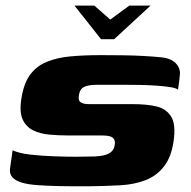

<svg xmlns="http://www.w3.org/2000/svg" viewBox="-20 -661 682 686"><path d="M246 -641H317L374 -591L442 -641H518L388 -521H341ZM25 -124Q49 -113 89.5 -108.5Q130 -104 174 -102.5Q218 -101 252 -101Q265 -101 285.5 -101.5Q306 -102 319 -102Q341 -103 356 -107.5Q371 -112 379.5 -120.5Q388 -129 390 -144Q392 -156 387.5 -163.5Q383 -171 372.5 -174Q362 -177 346 -177Q335 -177 321.5 -177Q308 -177 285.5 -177Q263 -177 224 -177Q190 -177 157 -180Q124 -183 99 -195Q74 -207 61.5 -233Q49 -259 56 -306Q64 -361 86.5 -392.5Q109 -424 146 -439.5Q183 -455 231.5 -459.5Q280 -464 340 -464Q376 -464 417 -463.5Q458 -463 493.5 -461Q529 -459 547 -457Q588 -455 607.5 -435.5Q627 -416 622 -388Q622 -384 620.5 -373Q619 -362 617.5 -351.5Q616 -341 616 -340Q611 -346 589.5 -349.5Q568 -353 539 -355Q510 -357 481 -357.5Q452 -358 430 -358H328Q304 -358 290 -354Q276 -350 270 -342Q264 -334 262 -321Q260 -311 262 -304Q264 -297 273 -293Q282 -289 299 -289Q368 -289 407.5 -289Q447 -289 454 -289Q505 -289 540 -280.5Q575 -272 592 -243.5Q609 -215 600 -155Q592 -100 566 -66.5Q540 -33 500.5 -17.5Q461 -2 410 1Q352 4 301.5 4.5Q251 5 194 4Q149 3 114 0.5Q79 -2 56.5 -9Q34 -16 23.5 -28.5Q13 -41 16 -60Z"/></svg>

Font: Genos Thin ExtraBold
Style: Italic
Weight: 800
Italic angle: -8°
Version: Version 1.010